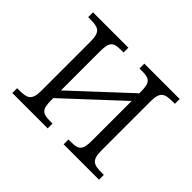

<svg xmlns="http://www.w3.org/2000/svg" viewBox="-121 -719 902 902"><g transform="rotate(45 330.0 -268.0)"><path d="M42 0H277V-32H264C214 -32 195 -39 195 -104V-119L465 -370V-104C465 -39 446 -32 396 -32H383V0H618V-32H606C552 -32 529 -39 529 -104V-432C529 -497 552 -504 606 -504H618V-536H383V-504H396C446 -504 465 -497 465 -432V-421L195 -170V-432C195 -497 214 -504 264 -504H277V-536H42V-504H54C108 -504 131 -497 131 -432V-104C131 -39 108 -32 54 -32H42Z"/></g></svg>

Font: Noto Serif Light
Style: Regular
Weight: 300
Designer: Monotype Design Team
Foundry: Monotype Imaging Inc.
Version: Version 2.013